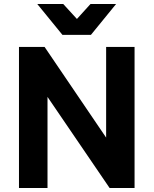

<svg xmlns="http://www.w3.org/2000/svg" viewBox="-20 -933 762 953"><path d="M290 -759.8 165 -913.1H293.9L361.8 -838.9L429.2 -913.1H556.2L431.2 -759.8ZM74.2 0V-700.2H201.2L506.8 -250V-700.2H647.9V0H523.9L215.8 -452.1V0Z"/></svg>

Font: SUSE
Style: Bold
Weight: 700
Designer: Rene Bieder
Foundry: SUSE
Version: Version 1.000